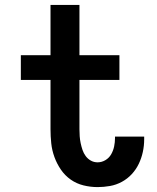

<svg xmlns="http://www.w3.org/2000/svg" viewBox="-20 -755 640 783"><path d="M378 8Q349 8 320.5 1Q292 -6 268.5 -22.5Q245 -39 228.5 -63Q212 -87 202 -114.5Q192 -142 189 -170.5Q186 -199 186 -228V-429H65V-530H186V-735H304V-530H467V-429H304V-228Q304 -214 305 -199.5Q306 -185 309 -171Q312 -157 316.5 -143.5Q321 -130 329.5 -118.5Q338 -107 350.5 -100Q363 -93 378 -93Q395 -93 410 -102Q425 -111 433.5 -126Q442 -141 445.5 -158Q449 -175 449 -192Q449 -194 449 -195.5Q449 -197 449 -198H568Q568 -195 568 -192.5Q568 -190 568 -187Q568 -161 562.5 -135.5Q557 -110 546 -87Q535 -64 517.5 -45Q500 -26 477 -13.5Q454 -1 428.5 3.5Q403 8 378 8Z"/></svg>

Font: Iosevka Curly Extended
Style: Bold
Weight: 700
Width: 7
Monospace: yes
Designer: Belleve Invis
Foundry: Belleve Invis
Version: Version 11.1.0; ttfautohint (v1.8.3)